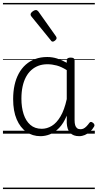

<svg xmlns="http://www.w3.org/2000/svg" viewBox="-20 -905 662 1300"><path d="M254 17Q200 17 158.5 -12Q117 -41 93 -97Q69 -153 69 -234Q69 -285 78.5 -328.5Q88 -372 107 -407Q126 -442 154 -467Q182 -492 218.5 -505.5Q255 -519 300 -519Q334 -519 366 -509Q398 -499 432 -480V-496Q432 -506 438.5 -510.5Q445 -515 459 -515Q472 -515 478.5 -510.5Q485 -506 485 -496V-92Q485 -71 489 -57.5Q493 -44 502 -37Q511 -30 525 -30Q536 -30 545.5 -34.5Q555 -39 565 -49Q575 -59 585 -73Q590 -80 596.5 -79.5Q603 -79 610 -73Q617 -68 619 -61Q621 -54 617 -48Q606 -28 589.5 -13.5Q573 1 554.5 9Q536 17 516 17Q496 17 481 11.5Q466 6 455 -5.5Q444 -17 438.5 -34Q433 -51 432 -72Q432 -84 432 -97Q432 -110 432 -122Q410 -69 380 -38.5Q350 -8 318 4.5Q286 17 254 17ZM125 -237Q125 -178 140 -132Q155 -86 185.5 -59.5Q216 -33 263 -33Q298 -33 330.5 -52.5Q363 -72 389.5 -116.5Q416 -161 432 -234V-430Q396 -453 364 -461.5Q332 -470 301 -470Q268 -470 241 -460Q214 -450 192.5 -431Q171 -412 156 -384Q141 -356 133 -319.5Q125 -283 125 -237ZM337 -623Q334 -623 330.5 -625Q327 -627 324 -632L193 -793Q190 -797 188.5 -800Q187 -803 187 -807Q187 -814 193 -820.5Q199 -827 207.5 -832Q216 -837 223 -837Q232 -837 240 -827L359 -659Q362 -654 362.5 -651.5Q363 -649 363 -647Q363 -639 353.5 -631Q344 -623 337 -623ZM0 365H622V375H0ZM0 -20H622V0H0ZM0 -505H622V-500H0ZM0 -885H622V-875H0Z"/></svg>

Font: Playwrite GB J Guides
Style: Regular
Weight: 400
Designer: Veronika Burian, José Scaglione
Foundry: TypeTogether
Version: Version 1.003